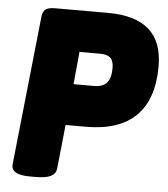

<svg xmlns="http://www.w3.org/2000/svg" viewBox="-51 -746 695 794"><g transform="rotate(5 296.5 -349.0)"><path d="M102 2Q62 2 43.5 -9Q25 -20 27 -42L92 -657Q94 -680 105 -690Q116 -700 146 -700H366Q479 -700 536 -650Q593 -600 593 -498Q593 -362 523.5 -292.5Q454 -223 316 -223H231L212 -41Q210 -19 189.5 -8.5Q169 2 127 2ZM249 -394H334Q371 -394 387.5 -413.5Q404 -433 404 -475Q404 -504 390.5 -516.5Q377 -529 348 -529H262Z"/></g></svg>

Font: Asap Black
Style: Italic
Weight: 900
Italic angle: -6°
Designer: Pablo Cosgaya
Foundry: Omnibus-Type
Version: Version 3.001